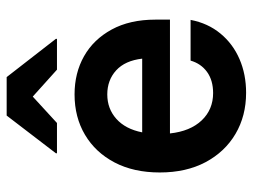

<svg xmlns="http://www.w3.org/2000/svg" viewBox="-112 -644 766 582"><g transform="rotate(-90 271.0 -353.0)"><path d="M280.8 10Q210.8 10 156.2 -22.1Q101.7 -54.2 70.4 -112.9Q39.2 -171.7 39.2 -251.7Q39.2 -330.8 69.6 -388.8Q100 -446.7 153.3 -478.3Q206.7 -510 275.8 -510Q340.8 -510 391.7 -481.2Q442.5 -452.5 472.5 -397.5Q502.5 -342.5 502.5 -265V-220.8H157.5Q164.2 -159.2 197.1 -124.6Q230 -90 280 -90Q318.3 -90 343.8 -108.3Q369.2 -126.7 378.3 -158.3H501.7Q491.7 -105.8 460.4 -67.9Q429.2 -30 382.9 -10Q336.7 10 280.8 10ZM160.8 -305H384.2Q378.3 -356.7 348.8 -383.8Q319.2 -410.8 275.8 -410.8Q232.5 -410.8 201.7 -383.3Q170.8 -355.8 160.8 -305ZM97.5 -563.3V-566.7L211.7 -715.8H328.3L444.2 -566.7V-563.3H350.8L269.2 -636.7L189.2 -563.3Z"/></g></svg>

Font: Funnel Sans SemiBold
Style: Regular
Weight: 600
Designer: NORD ID, Kristian Moeller
Foundry: Dicotype
Version: Version 1.000